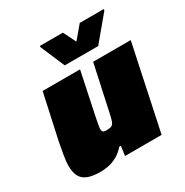

<svg xmlns="http://www.w3.org/2000/svg" viewBox="-167 -858 970 1004"><g transform="rotate(-30 318.0 -356.5)"><path d="M158 8Q106 8 77 -4.5Q48 -17 36.5 -42Q25 -67 25 -104Q25 -126 31 -162Q37 -198 44 -235L104 -510H330L277 -258Q273 -238 269 -217Q265 -196 265 -188Q265 -178 267.5 -173Q270 -168 276 -166.5Q282 -165 291 -165Q306 -165 315 -167Q324 -169 330 -176Q336 -183 340.5 -198Q345 -213 350 -238L409 -510H636L528 0H307L315 -57H305Q283 -31 256.5 -16.5Q230 -2 204.5 3Q179 8 158 8ZM271 -568 209 -713V-721H348L386 -645L450 -721H595L594 -713L473 -568Z"/></g></svg>

Font: Saira SemiExpanded Black
Style: Italic
Weight: 900
Width: 6
Italic angle: -12°
Designer: Hector Gatti with collaboration of the Omnibus-Type team
Foundry: Omnibus-Type
Version: Version 1.101